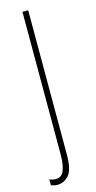

<svg xmlns="http://www.w3.org/2000/svg" viewBox="-123 -562 421 838"><g transform="rotate(-15 87.5 -142.5)"><path d="M27 242Q17 242 10 240Q3 238 -2 236V209Q10 216 26 216Q53 216 63.5 189.5Q74 163 74 115V-527H100V125Q100 193 78.5 217.5Q57 242 27 242Z"/></g></svg>

Font: Noto Sans Hebrew ExtraCondensed Thin
Style: Regular
Weight: 100
Width: 2
Designer: Monotype Design Team
Foundry: Monotype Imaging Inc.
Version: Version 2.004; ttfautohint (v1.8.4.7-5d5b)